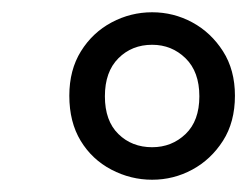

<svg xmlns="http://www.w3.org/2000/svg" viewBox="-20 -692 403 313"><path d="M228 -452Q260 -452 282.5 -473.5Q305 -495 305 -535Q305 -575 282.5 -597Q260 -619 228 -619Q195 -619 173 -597Q151 -575 151 -535Q151 -495 173 -473.5Q195 -452 228 -452ZM228 -399Q193 -399 161.5 -415.5Q130 -432 111.5 -462.5Q93 -493 93 -536Q93 -578 112 -608.5Q131 -639 162 -655.5Q193 -672 228 -672Q263 -672 293.5 -655.5Q324 -639 343.5 -608.5Q363 -578 363 -536Q363 -493 343.5 -462.5Q324 -432 293.5 -415.5Q263 -399 228 -399Z"/></svg>

Font: Source Serif 4 Black
Style: Italic
Weight: 900
Italic angle: -12°
Designer: Frank Grießhammer
Foundry: Adobe Systems Incorporated
Version: Version 4.004;hotconv 1.0.116;makeotfexe 2.5.65601